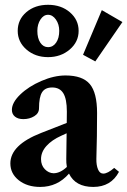

<svg xmlns="http://www.w3.org/2000/svg" viewBox="-20 -756 522 788"><path d="M177.2 -521.5Q124.5 -521.5 88.6 -552.7Q52.7 -584 52.7 -629.4Q52.7 -675.8 88.1 -706.1Q123.5 -736.3 177.2 -736.3Q231 -736.3 266.8 -705.6Q302.7 -674.8 302.7 -629.4Q302.7 -584 266.1 -552.7Q229.5 -521.5 177.2 -521.5ZM371.1 -503.9 320.8 -531.2 397.9 -714.4 482.4 -665.5ZM177.2 -562.5Q197.8 -562.5 210.4 -581.1Q223.1 -599.6 223.1 -629.4Q223.1 -656.2 209.5 -675.8Q195.8 -695.3 177.2 -695.3Q158.7 -695.3 146 -675.8Q133.3 -656.2 133.3 -629.4Q133.3 -599.1 145.5 -580.8Q157.7 -562.5 177.2 -562.5ZM145 11.2Q91.8 11.2 57.1 -16.1Q22.5 -43.5 22.5 -85.4Q22.5 -161.1 148.9 -210.4L253.9 -251.5Q254.4 -267.1 254.4 -297.9Q254.4 -350.1 239.7 -373.5Q225.1 -397 194.3 -397Q165 -397 152.6 -377.2Q140.1 -357.4 140.1 -311.5Q140.1 -291 120.6 -279.1Q101.1 -267.1 75.7 -267.1Q54.2 -267.1 41.5 -277.3Q28.8 -287.6 28.8 -305.2Q28.8 -335 63.2 -368.2Q97.7 -401.4 149.9 -423.8Q202.1 -446.3 249 -446.3Q318.8 -446.3 348.6 -410.9Q378.4 -375.5 378.4 -292.5Q378.4 -197.8 375.5 -104Q375 -78.1 382.3 -60.8Q389.6 -43.5 403.8 -43.5Q421.9 -43.5 448.7 -66.9L468.3 -50.8Q435.5 11.2 362.8 11.2Q289.6 11.2 263.2 -43.5Q215.8 11.2 145 11.2ZM148.4 -103Q148.4 -77.6 164.1 -61.5Q179.7 -45.4 200.2 -44.9Q227.5 -45.4 254.4 -70.8Q251.5 -87.4 252 -103.5L253.4 -209L231 -198.7Q192.9 -181.6 170.7 -157Q148.4 -132.3 148.4 -103Z"/></svg>

Font: Elstob
Style: Bold
Weight: 700
Designer: Peter S. Baker
Version: Version 1.015